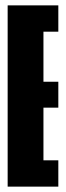

<svg xmlns="http://www.w3.org/2000/svg" viewBox="-20 -695 246 715"><path d="M8.5 0V-675H197.2V-577H141.8V-390.6H197.2V-294.1H141.8V-98H197.2V0Z"/></svg>

Font: Anybody UltraCondensed Thin
Style: Regular
Weight: 100
Width: 1
Designer: Tyler Finck
Foundry: Etcetera Type Company
Version: Version 1.110